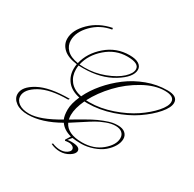

<svg xmlns="http://www.w3.org/2000/svg" viewBox="-236 -1229 1690 1669"><g transform="rotate(30 609.0 -394.5)"><path d="M388 -553Q491 -553 585.5 -589Q680 -625 732.5 -673.5Q785 -722 785 -763Q785 -823 666.5 -823Q548 -823 455 -742Q362 -661 339 -555Q369 -553 388 -553ZM694 21Q811 21 889 -44Q967 -109 967 -177Q967 -210 944 -230Q921 -250 878.5 -250Q836 -250 786.5 -231Q737 -212 703.5 -192.5Q670 -173 603 -129Q536 -85 507 -67Q548 21 694 21ZM577 -313Q687 -313 803 -353Q919 -393 1002.5 -449.5Q1086 -506 1139.5 -567Q1193 -628 1193 -671Q1193 -728 1096 -728Q999 -728 886.5 -665.5Q774 -603 685.5 -509.5Q597 -416 544 -314Q555 -313 577 -313ZM415 -254 407 -241Q226 -241 128 -185Q30 -129 30 -60Q30 -19 67.5 8Q105 35 172 35Q279 35 460 -72Q445 -105 445 -164.5Q445 -224 481 -305Q396 -323 354.5 -375Q313 -427 313 -498Q313 -524 317 -545Q225 -556 179.5 -597.5Q134 -639 134 -697Q134 -783 218.5 -866.5Q303 -950 431 -975L434 -960Q322 -941 245 -862Q168 -783 168 -700Q168 -647 205.5 -608.5Q243 -570 320 -558Q346 -671 445.5 -757Q545 -843 677 -843Q739 -843 770.5 -822.5Q802 -802 802 -768Q802 -693 679.5 -617.5Q557 -542 380 -542Q350 -542 336 -543Q333 -522 333 -502Q333 -436 371.5 -387.5Q410 -339 489 -322Q526 -400 589 -474Q652 -548 732 -608.5Q812 -669 911.5 -706Q1011 -743 1114.5 -743Q1218 -743 1218 -676Q1218 -629 1162.5 -564.5Q1107 -500 1019.5 -440Q932 -380 809 -338.5Q686 -297 566 -297Q546 -297 536 -298Q493 -206 493 -137Q493 -116 498 -94Q510 -101 554.5 -127.5Q599 -154 616 -163L670 -193Q713 -216 764 -235.5Q815 -255 841.5 -259.5Q868 -264 893 -264Q942 -264 967.5 -241.5Q993 -219 993 -183.5Q993 -148 971.5 -110.5Q950 -73 911.5 -40Q873 -7 812 14Q751 35 695.5 35Q640 35 605 29L575 66Q592 62 613 62Q702 62 702 104Q702 133 660 159.5Q618 186 568 186Q518 186 474 164L483 155Q524 172 562.5 172Q601 172 627.5 154Q654 136 654 118Q654 100 637.5 89.5Q621 79 599 79Q577 79 561 83L557 73L587 25Q510 5 474 -48Q306 48 166 48Q90 48 45 15.5Q0 -17 0 -64Q0 -138 106.5 -196Q213 -254 415 -254Z"/></g></svg>

Font: Monsieur La Doulaise
Style: Regular
Weight: 400
Designer: Alejandro Paul
Foundry: Alejandro Paul
Version: Version 1.000